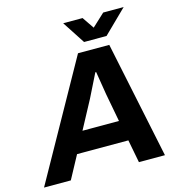

<svg xmlns="http://www.w3.org/2000/svg" viewBox="-163 -980 1012 1089"><g transform="rotate(-15 342.5 -436.0)"><path d="M662.1 -872.1 525.9 -738.8H394L307.1 -872.1H420.9L467.8 -803.2L542 -872.1ZM-39.1 0 344.2 -686H527.8L670.9 0H518.1L492.2 -134.8H190.9L118.2 0ZM254.9 -254.9H469.2L438 -420.9Q417.5 -545.4 416 -556.2H411.1Q406.2 -545.9 342.8 -418.9Z"/></g></svg>

Font: Archivo
Style: Bold Italic
Weight: 700
Italic angle: -10°
Designer: Hector Gatti
Foundry: Omnibus-Type
Version: Version 2.001